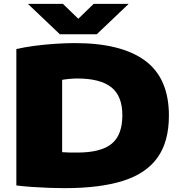

<svg xmlns="http://www.w3.org/2000/svg" viewBox="-20 -971 940 998"><path d="M316 7Q281.5 7 238.2 5.5Q195 4 150 1Q105 -2 65 -7V-716Q105.5 -725.5 157.5 -732.5Q209.5 -739.5 264.8 -743.2Q320 -747 370 -747Q610 -747 734 -655.8Q858 -564.5 858 -370Q858 -234.5 798.5 -151.5Q739 -68.5 618.8 -30.8Q498.5 7 316 7ZM381 -178Q505 -178 560.5 -223.8Q616 -269.5 616 -372Q616 -472 558.5 -517.5Q501 -563 381 -563Q364 -563 341.8 -561Q319.5 -559 303 -556V-180Q321 -178.5 340.2 -178.2Q359.5 -178 381 -178ZM291 -793 125 -951H307L387 -873.5L467 -951H649L483 -793Z"/></svg>

Font: Encode Sans Expanded Black
Style: Regular
Weight: 900
Width: 7
Designer: Multiple Designers
Foundry: Impallari Type
Version: Version 3.000; ttfautohint (v1.8.3) -l 8 -r 50 -G 200 -x 14 